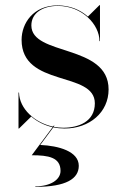

<svg xmlns="http://www.w3.org/2000/svg" viewBox="-20 -490 484 747"><path d="M54 10 101.5 -36.5C124 -17 152.5 -2.5 184.5 5L103.5 114C168.5 114 215.5 122 215.5 175C215.5 209 176.5 235 117.5 235V237C238.5 237 286.5 205 286.5 155C286.5 99 208.5 77 136.5 74L187.5 5.5C201.5 8.5 216.5 10 231.5 10C328.5 10 402.5 -53 402.5 -142C402.5 -320 102 -271 102 -391C102 -440 147 -467 205 -467C299 -467 367 -395 367 -330H369V-470H367L322 -425.5C293 -451.5 252.5 -469 204 -469C109 -469 64 -399 64 -335C64 -149 349 -215 349 -88C349 -17 286 7 226 7C213.5 7 201 5.5 189 3.5L192 -1H189L186 2.5C115.5 -12.5 55.5 -66.5 54 -130H52V10Z"/></svg>

Font: Bodoni* 96pt
Style: Regular
Weight: 400
Version: Version 2.3